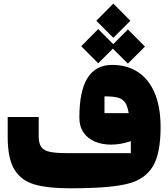

<svg xmlns="http://www.w3.org/2000/svg" viewBox="-20 -962 919 1049"><path d="M599.1 -755.4 506.3 -848.6 599.1 -942.4 692.4 -848.6ZM516.6 -616.2 423.8 -709.5 516.6 -803.2 598.6 -720.7 678.7 -801.3 772 -707.5 678.7 -614.3 596.7 -696.3ZM857.4 -267.6Q857.4 -122.1 814.5 -52Q771.5 18.1 680.2 41.3Q588.9 64.5 410.6 66.4Q396 66.9 367.2 66.9Q239.3 66.9 166.5 45.2Q93.8 23.4 57.9 -37.1Q22 -97.7 22 -213.9V-322.8H191.4V-218.3Q191.4 -180.7 203.9 -161.1Q216.3 -141.6 247.8 -133.5Q279.3 -125.5 341.3 -125.5H694.8V-190.9Q640.1 -171.9 586.4 -171.9Q537.6 -171.9 498.3 -188.5Q459 -205.1 436.3 -238.3Q413.6 -271.5 413.6 -318.4Q413.6 -465.8 458.5 -536.6Q503.4 -607.4 593.3 -607.4Q673.8 -607.4 733.4 -568.6Q793 -529.8 825.2 -453.6Q857.4 -377.4 857.4 -267.6ZM683.1 -343.8Q676.8 -383.3 663.1 -402.6Q649.4 -421.9 623.8 -428.7Q598.1 -435.5 550.8 -435.5V-343.8Z"/></svg>

Font: SG Kara Bold
Style: Regular
Weight: 400
Designer: Damoon Khanjanzadeh
Version: Version 1.000